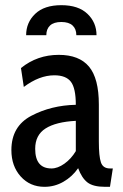

<svg xmlns="http://www.w3.org/2000/svg" viewBox="-20 -712 474 742"><path d="M24 -132Q24 -224 101 -264.5Q178 -305 273 -307Q273 -371 254 -396Q235 -421 190 -421Q132 -421 72 -376L61 -449Q124 -500 207 -500Q286 -500 324 -454.5Q362 -409 362 -308V-165Q362 -108 370 -84.5Q378 -61 405 -61H416L405 10H386Q340 10 318 -7Q296 -24 282 -62Q259 -29 225 -9.5Q191 10 152 10Q96 10 60 -30Q24 -70 24 -132ZM273 -128V-245Q196 -241 156 -215.5Q116 -190 116 -137Q116 -61 179 -61Q203 -61 229 -79.5Q255 -98 273 -128ZM353 -576H275Q275 -600 260.5 -613.5Q246 -627 217 -627Q188 -627 173.5 -613.5Q159 -600 159 -576H81Q81 -625 116 -658.5Q151 -692 217 -692Q283 -692 318 -658.5Q353 -625 353 -576Z"/></svg>

Font: Cabin Condensed
Style: Regular
Weight: 400
Width: 3
Version: Version 2.001